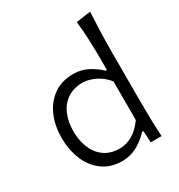

<svg xmlns="http://www.w3.org/2000/svg" viewBox="-184 -899 968 1036"><g transform="rotate(-30 300.5 -381.0)"><path d="M279.8 11.2Q205.6 11.2 155.5 -26.4Q105.5 -64 80.6 -125.7Q55.7 -187.5 55.7 -259.8Q55.7 -336.9 82.5 -397.7Q109.4 -458.5 159.9 -493.7Q210.4 -528.8 281.7 -528.8Q332.5 -528.8 373.5 -506.3Q414.6 -483.9 442.9 -456.5H450.7V-515.1Q450.7 -581.1 448.2 -642.1Q445.8 -703.1 439 -761.2L529.3 -774.4Q525.9 -710.9 523.9 -647.2Q522 -583.5 522 -515.1V-228.5Q522 -164.6 523.2 -111.1Q524.4 -57.6 527.8 0H460.4L456.1 -72.8H448.7Q370.1 11.2 279.8 11.2ZM298.3 -54.2Q387.2 -55.2 450.7 -144.5V-385.7Q418.5 -424.8 378.2 -443.8Q337.9 -462.9 300.3 -463.4Q242.2 -461.9 203.9 -434.6Q165.5 -407.2 147 -361.6Q128.4 -315.9 128.4 -259.8Q128.4 -206.5 146 -160.2Q163.6 -113.8 201.2 -84.7Q238.8 -55.7 298.3 -54.2Z"/></g></svg>

Font: Pinar-DS3-FD Regular
Style: Regular
Weight: 400
Designer: Amin Abedi
Version: Version 3.000